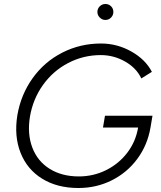

<svg xmlns="http://www.w3.org/2000/svg" viewBox="-20 -930 807 962"><path d="M67 -353Q85 -457 144 -539Q203 -621 292.5 -666.5Q382 -712 486 -712Q567 -712 638 -672Q709 -632 741 -570L688 -537Q664 -589 607 -621.5Q550 -654 485 -654Q398 -654 322 -614.5Q246 -575 195.5 -504.5Q145 -434 130 -345Q116 -259 142 -190.5Q168 -122 229 -84Q290 -46 375 -46Q448 -46 511.5 -77.5Q575 -109 617.5 -164.5Q660 -220 672 -291H734Q719 -203 668 -134Q617 -65 540 -26.5Q463 12 373 12Q267 12 191.5 -34.5Q116 -81 83 -164.5Q50 -248 67 -353ZM506 -350H744L734 -291H706H496ZM468 -870Q468 -887 480 -898.5Q492 -910 508 -910Q525 -910 536.5 -898.5Q548 -887 548 -870Q548 -854 536.5 -842Q525 -830 508 -830Q492 -830 480 -842Q468 -854 468 -870Z"/></svg>

Font: Oak Sans Light Italic
Style: Regular
Weight: 400
Italic angle: -9.5°
Foundry: Erik Kennedy, Walven
Version: Version 1.000;Glyphs 3.1.2 (3151)